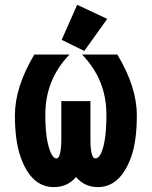

<svg xmlns="http://www.w3.org/2000/svg" viewBox="-20 -762 626 792"><path d="M298.3 -742.2 422.4 -684.1 327.6 -551.8 234.4 -597.7ZM121.6 -537.1H266.6Q167 -433.6 167 -289.6Q167 -216.3 176.3 -174.8Q191.4 -108.4 212.9 -108.4Q221.7 -108.4 226.1 -124Q232.9 -146.5 232.9 -185.1V-344.7H353V-185.1Q353 -144.5 359.4 -124.5Q364.7 -108.4 373 -108.4Q397.5 -108.4 410.6 -176.3Q418.9 -219.7 418.9 -289.6Q418.9 -433.6 318.4 -537.1H463.9Q544.4 -403.8 544.4 -286.6Q544.4 -180.7 522 -117.2Q477.1 9.8 383.8 9.8Q329.1 9.8 293.5 -31.7Q258.3 9.8 202.1 9.8Q107.4 9.8 64 -117.2Q41.5 -182.6 41.5 -286.6Q41.5 -402.8 121.6 -537.1Z"/></svg>

Font: Consola Mono
Style: Bold
Weight: 700
Monospace: yes
Designer: Wojciech Kalinowski "wmk69" (wmk69@o2.pl)
Foundry: Wojciech Kalinowski "wmk69" (wmk69@o2.pl)
Version: Version 2.1.0